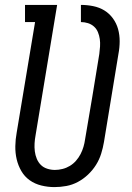

<svg xmlns="http://www.w3.org/2000/svg" viewBox="-20 -755 540 783"><path d="M202 8Q175 8 148.5 1.5Q122 -5 101 -20Q80 -35 67 -57.5Q54 -80 48 -105.5Q42 -131 42.5 -159Q43 -187 48 -214L123 -665H82V-735H213L125 -203Q122 -187 121 -170.5Q120 -154 122 -138Q124 -122 130 -107.5Q136 -93 146.5 -82.5Q157 -72 172.5 -67Q188 -62 204 -62Q219 -62 235 -66Q251 -70 265 -78.5Q279 -87 290 -99.5Q301 -112 308.5 -126.5Q316 -141 320.5 -156.5Q325 -172 327 -187Q342 -274 356.5 -361Q371 -448 385 -535Q387 -550 388 -565.5Q389 -581 387 -595.5Q385 -610 379.5 -623.5Q374 -637 363.5 -646.5Q353 -656 339 -660.5Q325 -665 310 -665V-735Q335 -735 360 -730Q385 -725 405.5 -712.5Q426 -700 440.5 -680Q455 -660 461.5 -636.5Q468 -613 468 -587Q468 -561 463 -535L404 -176Q400 -152 392.5 -128Q385 -104 371.5 -82.5Q358 -61 339 -43Q320 -25 297.5 -13Q275 -1 250.5 3.5Q226 8 202 8Z"/></svg>

Font: Iosevka Curly Slab Oblique
Style: Regular
Weight: 400
Italic angle: -9°
Monospace: yes
Designer: Belleve Invis
Foundry: Belleve Invis
Version: Version 11.1.0; ttfautohint (v1.8.3)